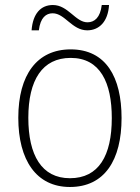

<svg xmlns="http://www.w3.org/2000/svg" viewBox="-20 -736 559 766"><path d="M106 -615H135C141 -666 164 -683 190 -683C239 -683 267 -615 328 -615C376 -615 411 -650 415 -716H386C380 -666 357 -647 329 -647C281 -647 252 -716 191 -716C143 -716 111 -682 106 -615ZM465 -265C465 -428 403 -539 262 -539C128 -539 53 -438 53 -266C53 -97 125 10 259 10C397 10 465 -97 465 -265ZM93 -266C93 -417 149 -505 262 -505C380 -505 426 -406 426 -265C426 -115 374 -25 259 -25C146 -25 93 -117 93 -266Z"/></svg>

Font: Noto Sans Myanmar UI SemiCondensed ExtraLight
Style: Regular
Weight: 200
Width: 4
Designer: Monotype Design Team
Foundry: Monotype Imaging Inc.
Version: Version 2.103